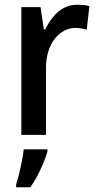

<svg xmlns="http://www.w3.org/2000/svg" viewBox="-20 -569 409 810"><path d="M305 -549Q318 -549 331.5 -548Q345 -547 357 -543L346 -444Q336 -447 323 -449Q310 -451 297 -451Q272 -451 250 -439Q228 -427 211 -405.5Q194 -384 184 -352.5Q174 -321 174 -282V0H70V-539H151L165 -445H171Q185 -474 204.5 -498Q224 -522 249.5 -535.5Q275 -549 305 -549ZM180 71Q174 92 163 118.5Q152 145 138 172Q124 199 108 221H48V209Q54 191 60.5 164.5Q67 138 72.5 110Q78 82 80 61H180Z"/></svg>

Font: Noto Sans Display SemiCondensed Medium
Style: Regular
Weight: 500
Width: 4
Designer: Monotype Design Team
Foundry: Monotype Imaging Inc.
Version: Version 2.003